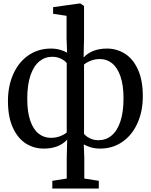

<svg xmlns="http://www.w3.org/2000/svg" viewBox="-20 -839 863 1099"><path d="M279.5 240V196L362 183V63.5L364.5 -40Q318 11.5 230 11.5Q174.5 11.5 128.2 -17.5Q82 -46.5 53.8 -107.8Q25.5 -169 25.5 -261Q25.5 -347 56.2 -415.5Q87 -484 143 -522.5Q199 -561 272 -561Q299.5 -561 324 -554Q348.5 -547 364 -537.5L361 -619.5V-748.5L284 -760V-798L434.5 -819H440L461 -805V-619.5L458.5 -510Q506.5 -561 592.5 -561Q648 -561 694.5 -532Q741 -503 769.2 -441.8Q797.5 -380.5 797.5 -288Q797.5 -202 766.8 -133.8Q736 -65.5 680.5 -27Q625 11.5 553 11.5Q524.5 11.5 500.5 4.5Q476.5 -2.5 459.5 -12.5L462.5 63.5V183L545.5 196V240ZM362 -81V-478Q353 -490.5 330.5 -502.2Q308 -514 279 -514Q237 -514 204.8 -487.5Q172.5 -461 154.2 -407Q136 -353 136 -273Q136 -197.5 153.5 -147.5Q171 -97.5 201.5 -73.8Q232 -50 271.5 -50Q299.5 -50 323.8 -59.2Q348 -68.5 362 -81ZM687 -276Q687 -352.5 669.2 -402.8Q651.5 -453 621.2 -477Q591 -501 552.5 -501Q524 -501 499.8 -491.5Q475.5 -482 461 -469.5V-72.5Q470.5 -60 492.8 -48.2Q515 -36.5 544 -36.5Q586 -36.5 618.2 -62.8Q650.5 -89 668.8 -142.8Q687 -196.5 687 -276Z"/></svg>

Font: Merriweather 12pt
Style: Regular
Weight: 400
Designer: Eben Sorkin
Foundry: Eben Sorkin
Version: Version 2.100